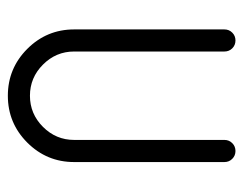

<svg xmlns="http://www.w3.org/2000/svg" viewBox="-88 -540 646 511"><g transform="rotate(90 235.5 -285.0)"><path d="M117.6 -558.8V-158.8Q117.6 -110.6 152.4 -75.9Q187.1 -41.2 235.3 -41.2Q283.5 -41.2 318.2 -75.9Q352.9 -110.6 352.9 -158.8V-558.8Q352.9 -571.2 361.5 -579.7Q370 -588.2 382.4 -588.2Q394.7 -588.2 403.2 -579.7Q411.8 -571.2 411.8 -558.8V-158.8Q411.8 -85.9 360 -34.1Q308.2 17.6 235.3 17.6Q162.4 17.6 110.6 -34.1Q58.8 -85.9 58.8 -158.8V-558.8Q58.8 -571.2 67.4 -579.7Q75.9 -588.2 88.2 -588.2Q100.6 -588.2 109.1 -579.7Q117.6 -571.2 117.6 -558.8Z"/></g></svg>

Font: OpenGost Type B TT
Style: Regular
Weight: 400
Version: Version 0.3